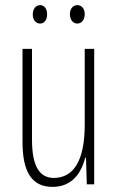

<svg xmlns="http://www.w3.org/2000/svg" viewBox="-20 -720 458 750"><path d="M108 -664C108 -643 119 -628 137 -628C153 -628 164 -642 164 -664C164 -686 153 -700 137 -700C119 -700 108 -684 108 -664ZM253 -665C253 -643 265 -628 282 -628C299 -628 311 -643 311 -665C311 -687 298 -700 282 -700C265 -700 253 -685 253 -665ZM348 -529H311V-233C311 -90 266 -25 190 -25C135 -25 105 -70 105 -174V-529H68V-165C68 -49 104 10 185 10C264 10 298 -47 313 -104H316L319 0H348Z"/></svg>

Font: Noto Sans Georgian ExtraCondensed ExtraLight
Style: Regular
Weight: 200
Width: 2
Designer: Monotype Design Team, Akaki Razmadze
Foundry: Google LLC
Version: Version 2.005